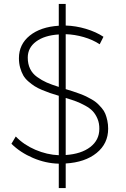

<svg xmlns="http://www.w3.org/2000/svg" viewBox="-20 -831 639 976"><path d="M38.1 -100.1 60.1 -137.2Q101.1 -94.7 159.9 -69.6Q218.8 -44.4 278.8 -42V-344.2Q252.4 -352.1 235.1 -357.9Q217.8 -363.8 194.3 -373.5Q170.9 -383.3 155.8 -393.1Q140.6 -402.8 124 -417.2Q107.4 -431.6 98.1 -448Q88.9 -464.4 82.5 -486.8Q76.2 -509.3 76.2 -535.2Q76.2 -605.5 131.1 -649.9Q186 -694.3 278.8 -700.2V-811H314V-701.2Q365.7 -699.7 417 -684.3Q468.3 -668.9 505.9 -644L486.8 -606Q451.2 -629.4 405.3 -642.6Q359.4 -655.8 314 -657.2V-377.9Q336.4 -371.1 349.6 -366.9Q362.8 -362.8 383.8 -355Q404.8 -347.2 417.5 -341.1Q430.2 -335 447.5 -325Q464.8 -314.9 475.3 -304.9Q485.8 -294.9 497.6 -281.2Q509.3 -267.6 515.4 -252.4Q521.5 -237.3 525.6 -218Q529.8 -198.7 529.8 -176.8Q529.8 -101.1 471.2 -53.5Q412.6 -5.9 314 0V125H278.8V1Q212.4 -0.5 147.7 -28.1Q83 -55.7 38.1 -100.1ZM121.1 -538.1Q121.1 -505.9 133.1 -481.2Q145 -456.5 168.9 -439.5Q192.9 -422.4 217.3 -411.6Q241.7 -400.9 278.8 -389.2V-655.8Q206.1 -651.4 163.6 -619.9Q121.1 -588.4 121.1 -538.1ZM314 -43Q393.1 -48.3 439 -83.7Q484.9 -119.1 484.9 -175.8Q485.4 -204.1 475.6 -227.3Q465.8 -250.5 451.4 -265.9Q437 -281.2 412.6 -294.4Q388.2 -307.6 366.9 -315.7Q345.7 -323.7 314 -333Z"/></svg>

Font: Montserrat Ultra Light
Style: Regular
Weight: 200
Designer: Julieta Ulanovsky
Foundry: Julieta Ulanovsky
Version: Version 3.001;PS 003.001;hotconv 1.0.70;makeotf.lib2.5.58329